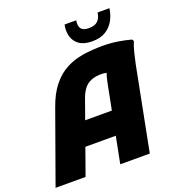

<svg xmlns="http://www.w3.org/2000/svg" viewBox="-180 -1062 1092 1191"><g transform="rotate(-20 366.0 -466.5)"><path d="M-18 0 151 -471Q180 -553 221.5 -604Q263 -655 314.5 -682Q366 -709 426.5 -718.5Q487 -728 556 -728Q610 -728 656.5 -720.5Q703 -713 743 -702L750 -690Q738 -662 728 -622.5Q718 -583 712 -553L604 0H409L508 -504Q514 -534 522.5 -560Q531 -586 538 -600L544 -557Q533 -561 517.5 -563.5Q502 -566 491 -566Q449 -566 421.5 -554.5Q394 -543 376 -520.5Q358 -498 345 -463L180 0ZM183 -176 228 -331H520L491 -176ZM508 -776Q454 -776 423 -798Q392 -820 382 -856Q372 -892 381 -933H458Q451 -897 465 -878.5Q479 -860 516 -860Q555 -860 574.5 -878.5Q594 -897 599 -933H677Q672 -893 653 -857Q634 -821 598.5 -798.5Q563 -776 508 -776Z"/></g></svg>

Font: Kufam ExtraBold
Style: Italic
Weight: 800
Italic angle: -11°
Designer: Artur Schmal
Foundry: Original Type
Version: Version 1.301; ttfautohint (v1.8.3)